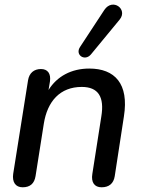

<svg xmlns="http://www.w3.org/2000/svg" viewBox="-20 -788 608 815"><path d="M76 7C108 7 126 -9 131 -41L166 -263C181 -358 235 -419 327 -419C397 -419 424 -377 410 -293L372 -50C366 -14 381 7 411 7C443 7 462 -9 467 -40L506 -294C528 -433 467 -497 359 -497C283 -497 222 -464 186 -406L192 -442C197 -476 182 -495 154 -495C124 -495 104 -478 99 -447L36 -50C31 -15 46 7 76 7ZM366 -557 488 -705C524 -749 458 -798 423 -746L320 -589C297 -555 340 -526 366 -557Z"/></svg>

Font: SN Pro Medium
Style: Italic
Weight: 400
Italic angle: -9°
Designer: Tobias Whetton
Foundry: Supernotes
Version: Version 1.001;Glyphs 3.2 (3249)